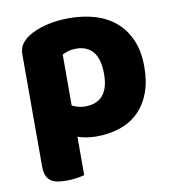

<svg xmlns="http://www.w3.org/2000/svg" viewBox="-78 -570 740 817"><g transform="rotate(-10 292.5 -161.5)"><path d="M275 -501Q335 -501 386.5 -485.5Q438 -470 475 -438Q512 -406 533 -357.5Q554 -309 554 -242Q554 -178 536 -130Q518 -82 485 -49.5Q452 -17 405.5 -1Q359 15 302 15Q259 15 222 2V168Q212 171 190 174.5Q168 178 145 178Q123 178 105.5 175Q88 172 76 163Q64 154 58 138.5Q52 123 52 98V-382Q52 -409 63.5 -426Q75 -443 95 -457Q126 -477 172 -489Q218 -501 275 -501ZM277 -119Q380 -119 380 -242Q380 -306 354.5 -337Q329 -368 281 -368Q262 -368 247 -363.5Q232 -359 221 -353V-133Q233 -127 247 -123Q261 -119 277 -119Z"/></g></svg>

Font: Baloo Tammudu
Style: Regular
Weight: 400
Designer: Omkar Shende and Ek Type
Foundry: Ek Type
Version: Version 1.443;PS 1.000;hotconv 16.6.51;makeotf.lib2.5.65220;